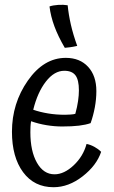

<svg xmlns="http://www.w3.org/2000/svg" viewBox="-20 -772 475 803"><path d="M119 -313Q148 -303 181.5 -297.5Q215 -292 252 -292Q262 -292 275.5 -293Q289 -294 295 -296Q303 -325 306.5 -349.5Q310 -374 310 -394Q310 -438 295.5 -457Q281 -476 249 -476Q207 -476 172 -431Q137 -386 119 -313ZM342 -170Q358 -167 374.5 -158Q391 -149 403 -137Q384 -80 325.5 -34.5Q267 11 204 11Q123 11 76.5 -52Q30 -115 30 -221Q30 -340 96.5 -435Q163 -530 255 -530Q314 -530 348.5 -492.5Q383 -455 383 -391Q383 -357 376.5 -322.5Q370 -288 359 -257Q339 -250 310.5 -246.5Q282 -243 240 -243Q208 -243 174.5 -248.5Q141 -254 110 -265Q108 -253 107.5 -241.5Q107 -230 107 -219Q107 -140 134.5 -91.5Q162 -43 208 -43Q248 -43 288 -80.5Q328 -118 342 -170ZM263 -750Q267 -710 276.5 -668.5Q286 -627 303 -580Q285 -576 273.5 -574.5Q262 -573 251 -572Q223 -620 207.5 -662Q192 -704 187 -745Q201 -750 223 -751.5Q245 -753 263 -750Z"/></svg>

Font: Atma
Style: Regular
Weight: 400
Designer: Gregori Vincens, Jeremie Hornus, Riccardo Olocco, Yoann Minet.
Foundry: black foundry
Version: Version 1.102;PS 1.100;hotconv 1.0.86;makeotf.lib2.5.63406